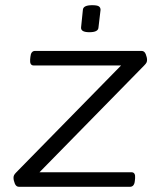

<svg xmlns="http://www.w3.org/2000/svg" viewBox="-20 -719 620 739"><path d="M53 0Q42 0 37 -12.5Q32 -25 32 -35Q32 -40 34 -44.5Q36 -49 43 -56L446 -467H110Q94 -467 96 -490L97 -500Q99 -523 115 -523H525Q536 -523 541 -510.5Q546 -498 546 -488Q546 -483 544 -478.5Q542 -474 535 -467L132 -56H486Q502 -56 500 -33L499 -23Q497 0 480 0ZM324 -595Q291 -595 292 -613L299 -681Q300 -699 335 -699Q354 -699 360.5 -694.5Q367 -690 367 -681L359 -613Q358 -595 324 -595Z"/></svg>

Font: Asap Expanded Expanded Light
Style: Italic
Weight: 300
Width: 7
Italic angle: -6°
Designer: Pablo Cosgaya
Foundry: Omnibus-Type
Version: Version 3.001; ttfautohint (v1.8.4.7-5d5b)